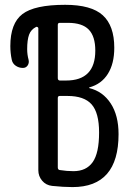

<svg xmlns="http://www.w3.org/2000/svg" viewBox="-20 -760 540 790"><path d="M217.8 -356.4V-71.3Q217.8 -62.5 224.6 -60.5Q254.9 -55.7 282.2 -55.7Q335 -55.7 361.3 -92.8Q387.7 -129.9 387.7 -214.8Q387.7 -295.9 356.9 -330.6Q326.2 -365.2 257.8 -365.2H225.6Q217.8 -365.2 217.8 -356.4ZM217.8 -657.2V-438.5Q217.8 -429.7 225.6 -428.7H252Q372.1 -428.7 372.1 -551.8Q372.1 -610.4 345.2 -638.2Q318.4 -666 259.8 -666H225.6Q217.8 -666 217.8 -657.2ZM74.2 -480.5Q57.6 -480.5 44.4 -489.7Q31.2 -499 28.3 -514.6Q22.5 -542 22.5 -570.3Q22.5 -664.1 72.3 -702.1Q122.1 -740.2 248 -740.2Q355.5 -740.2 402.8 -697.3Q450.2 -654.3 450.2 -563.5Q450.2 -498 423.8 -456.1Q397.5 -414.1 347.7 -400.4Q346.7 -400.4 346.7 -398.4Q346.7 -397.5 347.7 -397.5Q403.3 -383.8 435.5 -334.5Q467.8 -285.2 467.8 -208Q467.8 9.8 278.3 9.8Q241.2 9.8 194.3 4.9Q168.9 2 153.3 -16.6Q137.7 -35.2 137.7 -59.6V-643.6Q137.7 -646.5 134.8 -648.4Q131.8 -650.4 128.9 -649.4Q107.4 -638.7 99.6 -617.2Q91.8 -595.7 91.8 -557.6Q91.8 -535.2 97.7 -513.7Q100.6 -501 93.8 -490.7Q86.9 -480.5 74.2 -480.5Z"/></svg>

Font: Rounded Mgen+ 1mn regular
Style: Regular
Weight: 400
Designer: [Source Han Sans]
Ryoko NISHIZUKA  (kana & ideographs); Paul D. Hunt (Latin, Greek & Cyrillic); Wenlong ZHANG  (bopomofo
Version: Version 1.059.20150602